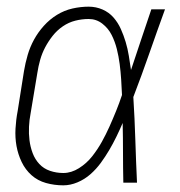

<svg xmlns="http://www.w3.org/2000/svg" viewBox="-20 -548 540 576"><path d="M170 8Q143 8 118 1Q93 -6 74.5 -22.5Q56 -39 45 -62Q34 -85 29.5 -110Q25 -135 26.5 -162Q28 -189 33 -215L52 -335Q56 -359 63 -383Q70 -407 82 -429Q94 -451 111.5 -470.5Q129 -490 151 -503.5Q173 -517 197.5 -522.5Q222 -528 246 -528Q268 -528 287.5 -519.5Q307 -511 320.5 -495.5Q334 -480 342.5 -461Q351 -442 357 -422Q363 -402 366.5 -380.5Q370 -359 373 -338Q388 -384 403.5 -429.5Q419 -475 434 -520H475Q451 -454 428 -388Q405 -322 380 -257Q384 -193 386 -128.5Q388 -64 391 0H350Q349 -45 349 -89.5Q349 -134 348 -179Q339 -158 329 -137.5Q319 -117 307.5 -97.5Q296 -78 282.5 -59.5Q269 -41 251.5 -25.5Q234 -10 212.5 -1Q191 8 170 8ZM170 -29Q194 -29 217 -43.5Q240 -58 256.5 -79Q273 -100 285.5 -122.5Q298 -145 308.5 -168.5Q319 -192 328.5 -215.5Q338 -239 346 -263Q345 -286 343.5 -309.5Q342 -333 339 -356Q336 -379 330.5 -401Q325 -423 315 -443Q305 -463 287 -477Q269 -491 246 -491Q226 -491 206 -486Q186 -481 168.5 -469Q151 -457 138 -440.5Q125 -424 115.5 -406Q106 -388 100.5 -368.5Q95 -349 92 -329L72 -209Q68 -189 67 -168Q66 -147 68.5 -127Q71 -107 78 -88.5Q85 -70 98 -56Q111 -42 130 -35.5Q149 -29 170 -29Z"/></svg>

Font: Iosevka SS04 XLt Obl
Style: Regular
Weight: 200
Italic angle: -9°
Monospace: yes
Designer: Belleve Invis
Foundry: Belleve Invis
Version: Version 19.0.0; ttfautohint (v1.8.4)